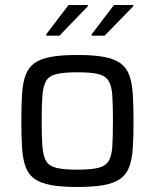

<svg xmlns="http://www.w3.org/2000/svg" viewBox="-20 -737 617 765"><path d="M288 8Q225 8 183.5 0.5Q142 -7 118 -24Q94 -41 82.5 -71Q71 -101 68 -146.5Q65 -192 65 -255Q65 -318 68 -363.5Q71 -409 82.5 -439Q94 -469 118 -486Q142 -503 183.5 -510.5Q225 -518 288 -518Q352 -518 393 -510.5Q434 -503 458.5 -486Q483 -469 494.5 -439Q506 -409 509 -363.5Q512 -318 512 -255Q512 -192 509 -146.5Q506 -101 494.5 -71Q483 -41 458.5 -24Q434 -7 393 0.5Q352 8 288 8ZM288 -61Q342 -61 371 -68Q400 -75 412.5 -95Q425 -115 427.5 -153.5Q430 -192 430 -255Q430 -318 427.5 -356.5Q425 -395 412.5 -415Q400 -435 371 -442Q342 -449 288 -449Q235 -449 205.5 -442Q176 -435 164 -415Q152 -395 149 -356.5Q146 -318 146 -255Q146 -192 149 -153.5Q152 -115 164 -95Q176 -75 205.5 -68Q235 -61 288 -61ZM164 -595V-600L253 -717H330V-712L217 -595ZM345 -595V-600L434 -717H511V-712L397 -595Z"/></svg>

Font: Saira Thin
Style: Regular
Weight: 400
Version: Version 1.101